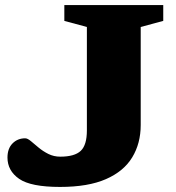

<svg xmlns="http://www.w3.org/2000/svg" viewBox="-20 -727 694 758"><path d="M535.5 -233.5Q535.5 -161 502 -105.8Q468.5 -50.5 398.2 -19.8Q328 11 217 11Q101.5 11 55.5 -21Q9.5 -53 9.5 -105Q9.5 -140.5 29.5 -160.8Q49.5 -181 79.5 -181Q88.5 -181 101.8 -170Q115 -159 132.2 -144.5Q149.5 -130 171 -119.2Q192.5 -108.5 218 -108.5Q274.5 -108.5 298.8 -131.5Q323 -154.5 323 -212V-620.5L234 -644.5V-707H624.5V-644.5L535.5 -620.5Z"/></svg>

Font: Newsreader 6pt
Style: Bold
Weight: 700
Designer: Hugues Gentile
Foundry: Production Type
Version: Version 1.003; ttfautohint (v1.8.3)